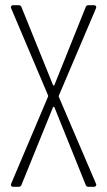

<svg xmlns="http://www.w3.org/2000/svg" viewBox="-20 -720 413 740"><path d="M31 0H52C57 0 61 -2 63 -8L184 -306C185 -309 189 -309 190 -306L310 -8C312 -2 316 0 321 0H342C347 0 351 -3 351 -8C351 -9 351 -10 350 -12L207 -346C206 -348 206 -350 207 -352L350 -688C353 -695 349 -700 342 -700H321C316 -700 312 -698 310 -692L190 -393C189 -389 185 -390 184 -393L63 -692C61 -698 57 -700 52 -700H31C26 -700 22 -697 22 -692C22 -691 22 -690 23 -688L165 -353C166 -351 166 -349 165 -347L23 -12C20 -5 24 0 31 0Z"/></svg>

Font: Barlow Condensed ExtraLight
Style: Regular
Weight: 275
Width: 3
Designer: Jeremy Tribby
Foundry: Tribby Type
Version: Version 1.422;hotconv 1.0.109;makeotfexe 2.5.65596